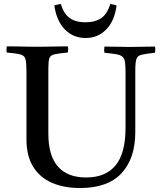

<svg xmlns="http://www.w3.org/2000/svg" viewBox="-20 -934 807 965"><path d="M14 -701Q34 -701 62.5 -700.5Q91 -700 119.5 -699.5Q148 -699 167 -699Q186 -699 214.5 -699.5Q243 -700 272 -700.5Q301 -701 321 -701Q324 -686 321 -670Q275 -666 254 -661Q233 -656 228 -641Q223 -626 223 -590V-263Q223 -151 271.5 -96.5Q320 -42 413 -42Q511 -42 561 -103Q611 -164 611 -292V-566Q611 -601 608.5 -620.5Q606 -640 595.5 -649Q585 -658 564 -661.5Q543 -665 505 -669Q502 -684 505 -700Q532 -700 570 -699Q608 -698 631 -698Q656 -698 693.5 -699Q731 -700 759 -700Q762 -685 759 -669Q713 -664 692 -659Q671 -654 665.5 -637Q660 -620 660 -579V-271Q660 -138 591 -63.5Q522 11 382 11Q302 11 241.5 -15Q181 -41 147 -95.5Q113 -150 113 -233V-577Q113 -619 108 -637Q103 -655 82 -660.5Q61 -666 14 -670Q11 -685 14 -701ZM286 -914Q300 -865 330 -843.5Q360 -822 409 -822Q459 -822 489.5 -843.5Q520 -865 534 -914Q542 -913 550 -911Q558 -909 566 -907Q556 -829 514 -786Q472 -743 410 -743Q348 -743 306 -786Q264 -829 253 -907Q267 -911 286 -914Z"/></svg>

Font: Tiro Tamil
Style: Regular
Weight: 400
Designer: Tamil: Fernando Mello & Fiona Ross. Latin: John Hudson.
Foundry: Tiro Typeworks Ltd.
Version: Version 1.52